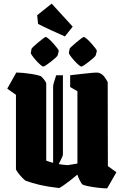

<svg xmlns="http://www.w3.org/2000/svg" viewBox="-20 -1025 684 1059"><path d="M68 -502 20 -536 70 -625Q85 -625 107 -623Q129 -621 151 -617.5Q173 -614 189 -610Q205 -606 209 -602Q216 -595 223.5 -585.5Q231 -576 235 -567V-139Q253 -132 273 -127V-548Q273 -556 278 -573Q283 -590 290 -610H327V-172Q327 -166 319.5 -151.5Q312 -137 304 -120Q327 -116 353 -114L407 -123V-522L367 -545V-610Q394 -613 428 -617Q462 -621 490 -623.5Q518 -626 526 -623Q545 -617 557.5 -599Q570 -581 574 -572L575 -109L622 -75L571 14Q551 14 520.5 10.5Q490 7 464 1.5Q438 -4 433 -9Q427 -16 419 -32Q411 -48 407 -61V-62Q387 -45 365 -28Q343 -11 326 0.5Q309 12 305 12Q243 5 200 -5Q157 -15 122 -28Q116 -31 103 -44.5Q90 -58 79 -72.5Q68 -87 68 -93ZM338 -824Q304 -839 262.5 -858Q221 -877 190 -893L185 -941L265 -1005L381 -878ZM364 -756Q364 -758 375 -768.5Q386 -779 400.5 -791Q415 -803 427 -812Q439 -821 442 -821Q447 -821 459 -810.5Q471 -800 484 -785.5Q497 -771 506 -759Q515 -747 514 -743L508 -720Q507 -716 496 -706Q485 -696 471 -685Q457 -674 445 -666Q433 -658 429 -658Q424 -658 412.5 -668Q401 -678 388.5 -692Q376 -706 367.5 -718Q359 -730 360 -734ZM154 -756Q154 -758 165 -768.5Q176 -779 190.5 -791Q205 -803 217 -812Q229 -821 232 -821Q237 -821 249 -810.5Q261 -800 274 -785.5Q287 -771 296 -759Q305 -747 304 -743L298 -720Q297 -716 286 -706Q275 -696 261 -685Q247 -674 235 -666Q223 -658 219 -658Q214 -658 202.5 -668Q191 -678 178.5 -692Q166 -706 157.5 -718Q149 -730 150 -734Z"/></svg>

Font: Grenze Gotisch Black
Style: Regular
Weight: 900
Designer: Renata Polastri
Foundry: Omnibus-Type
Version: Version 1.001